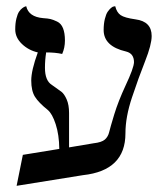

<svg xmlns="http://www.w3.org/2000/svg" viewBox="-20 -581 539 615"><path d="M279.8 -122.1Q305.7 -125 315.9 -134Q326.2 -143.1 329.6 -157.5Q333 -171.9 345.9 -214.4Q358.9 -256.8 381.8 -306.2Q408.7 -363.3 409.2 -381.8Q409.2 -409.7 383.8 -416Q312 -432.6 312 -484.9Q312 -504.9 315.9 -520.5Q319.8 -536.1 325 -543.5Q330.1 -550.8 335.4 -555.4Q340.8 -560.1 345.2 -560.5L349.1 -561Q354 -541 366.5 -532.5Q378.9 -523.9 414.1 -519Q465.8 -512.2 465.8 -465.8Q465.8 -438 444.8 -385Q423.8 -332 402.8 -269Q381.8 -206.1 381.8 -153.8Q381.8 -34.7 246.1 -20L33.2 14.2L53.2 -85L169.9 -104Q169.4 -149.4 158.4 -183.1Q147.5 -216.8 132.8 -229Q104 -252 92 -271Q80.1 -290 80.1 -323.2Q80.1 -355.5 101.1 -413.1Q71.3 -419.9 50 -440.4Q28.8 -460.9 28.8 -486.8Q28.8 -506.8 32.5 -521.5Q36.1 -536.1 41 -543.5Q45.9 -550.8 51.5 -554.9Q57.1 -559.1 60.5 -560.1L64 -561Q71.8 -526.9 118.2 -522.9Q133.3 -522 141.6 -520Q149.9 -518.1 162.8 -512Q175.8 -505.9 181.9 -490.5Q188 -475.1 188 -451.2Q188 -428.2 179.2 -408.2Q157.2 -413.1 127.9 -413.1Q124 -389.2 124 -363.8Q124 -322.8 146 -309.1Q168 -293.9 177 -286.9Q186 -279.8 193.6 -262.5Q201.2 -245.1 201.2 -219.2V-108.9Z"/></svg>

Font: Linux Biolinum O
Style: Bold
Weight: 700
Designer: Philipp H. Poll
Foundry: Philipp H. Poll
Version: Version 1.3.2